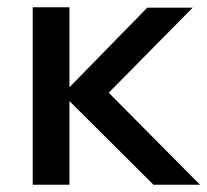

<svg xmlns="http://www.w3.org/2000/svg" viewBox="-20 -508 570 528"><path d="M530 0H402L171 -230V0H70V-488H171V-268L385 -487H510L279 -253Z"/></svg>

Font: wassup Sans
Style: Medium
Weight: 600
Version: Version 2.001